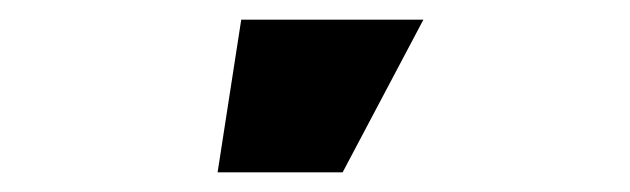

<svg xmlns="http://www.w3.org/2000/svg" viewBox="-20 -788 640 195"><path d="M328 -613H201L225 -768H410Z"/></svg>

Font: Mantou Sans
Style: Regular
Weight: 400
Designer: Mant0u / artakana
Foundry: Mant0u / artakana
Version: Version 1.001;October 22, 2023;FontCreator 14.0.0.2901 64-bi